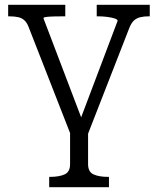

<svg xmlns="http://www.w3.org/2000/svg" viewBox="-20 -557 657 800"><path d="M347 0H273L99 -445Q92 -463 81.5 -472.5Q71 -482 55.5 -485.5Q40 -489 18 -489H14V-537H252V-489H247Q226 -489 206 -488.5Q186 -488 173.5 -486.5Q161 -485 161 -481L330 -37L309 -44L470 -470Q470 -476 458 -480Q446 -484 427 -486.5Q408 -489 388 -489H383V-537H604V-489H599Q579 -489 563.5 -485Q548 -481 537.5 -471Q527 -461 519 -441ZM272 -2H347V127Q347 159 369.5 169.5Q392 180 431 180H434V223H185V180H188Q227 180 249.5 169.5Q272 159 272 127Z"/></svg>

Font: Roboto Serif Light
Style: Regular
Weight: 300
Designer: Greg Gazdowicz
Foundry: Commercial Type
Version: Version 1.008